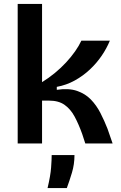

<svg xmlns="http://www.w3.org/2000/svg" viewBox="-20 -730 614 977"><path d="M70 0V-710H194V-312Q228 -333 259 -358.5Q290 -384 316 -412Q342 -440 362 -468.5Q382 -497 394 -523H539Q523 -484 497.5 -446.5Q472 -409 437.5 -376.5Q403 -344 360.5 -320.5Q318 -297 269 -288V-273Q330 -282 372 -267.5Q414 -253 442.5 -223.5Q471 -194 491 -155Q511 -116 527 -75L553 0H414L398 -49Q380 -99 359.5 -137Q339 -175 308.5 -196.5Q278 -218 230 -218H194V0ZM222 227Q237 164 240 123Q243 82 243 59H359Q359 106 346 149Q333 192 320 227Z"/></svg>

Font: Bricolage Grotesque 17pt SemiBold
Style: Regular
Weight: 600
Version: Version 1.001;gftools[0.9.33.dev8+g029e19f]